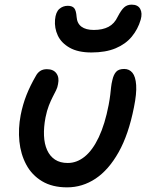

<svg xmlns="http://www.w3.org/2000/svg" viewBox="-20 -797 637 827"><path d="M269 10Q205 10 161 -16.5Q117 -43 93 -88Q69 -133 63.5 -188Q58 -243 69 -301Q78 -347 94 -387.5Q110 -428 135 -471Q142 -484 153.5 -491.5Q165 -499 182 -499Q210 -499 223 -481Q236 -463 230 -435Q228 -421 221.5 -408Q215 -395 207 -379.5Q199 -364 190.5 -342.5Q182 -321 176 -291Q168 -249 169.5 -213Q171 -177 183 -150.5Q195 -124 217 -109.5Q239 -95 272 -95Q311 -95 345 -122.5Q379 -150 405.5 -206Q432 -262 448 -345Q453 -372 455 -389.5Q457 -407 458.5 -421.5Q460 -436 464 -452Q469 -475 480 -487.5Q491 -500 515 -500Q537 -500 550.5 -483.5Q564 -467 566.5 -430.5Q569 -394 557 -335Q534 -218 491 -141.5Q448 -65 391.5 -27.5Q335 10 269 10ZM374 -571Q316 -571 280 -591.5Q244 -612 229 -644Q214 -676 217 -712Q220 -745 235.5 -758.5Q251 -772 272 -772Q291 -772 299.5 -762Q308 -752 310 -724Q312 -696 331 -682Q350 -668 384 -668Q422 -668 447.5 -681.5Q473 -695 487 -725Q502 -754 515 -765.5Q528 -777 547 -777Q574 -777 584 -758.5Q594 -740 586 -712Q574 -671 547.5 -639Q521 -607 478 -589Q435 -571 374 -571Z"/></svg>

Font: Shantell Sans Medium
Style: Italic
Weight: 500
Italic angle: -11°
Designer: Stephen Nixon, Anya Danilova, Shantell Martin
Foundry: Arrow Type
Version: Version 1.011;[c5ecc13dd]